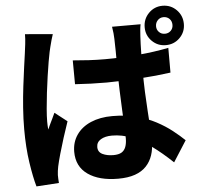

<svg xmlns="http://www.w3.org/2000/svg" viewBox="-60 -929 1121 1059"><g transform="rotate(-5 500.0 -400.0)"><path d="M359 -609Q403 -605 447 -602.5Q491 -600 536 -600Q628 -600 719.5 -608Q811 -616 890 -632V-495Q811 -484 719.5 -478Q628 -472 536 -471Q493 -471 448.5 -472.5Q404 -474 360 -477ZM749 -775Q746 -760 744.5 -743Q743 -726 742 -709Q741 -693 740 -666Q739 -639 738.5 -605Q738 -571 738 -533Q738 -461 740.5 -401Q743 -341 746.5 -291.5Q750 -242 752.5 -201.5Q755 -161 755 -126Q755 -84 743.5 -49.5Q732 -15 708 10.5Q684 36 645.5 49.5Q607 63 552 63Q447 63 385 19.5Q323 -24 323 -106Q323 -159 351 -199.5Q379 -240 430 -262Q481 -284 549 -284Q622 -284 682 -268.5Q742 -253 790 -227.5Q838 -202 875.5 -172.5Q913 -143 941 -116L867 0Q808 -56 753.5 -95.5Q699 -135 646 -156Q593 -177 538 -177Q500 -177 476 -162.5Q452 -148 452 -121Q452 -93 477 -81Q502 -69 537 -69Q566 -69 582 -78.5Q598 -88 605.5 -107.5Q613 -127 613 -155Q613 -180 611 -221.5Q609 -263 606.5 -314Q604 -365 602 -421Q600 -477 600 -533Q600 -591 599.5 -638.5Q599 -686 598 -707Q598 -718 596 -738.5Q594 -759 591 -775ZM262 -763Q258 -752 252.5 -732.5Q247 -713 242.5 -694.5Q238 -676 236 -667Q232 -649 226 -614Q220 -579 213.5 -534.5Q207 -490 201.5 -443.5Q196 -397 192.5 -355.5Q189 -314 189 -285Q189 -276 189.5 -263Q190 -250 192 -241Q198 -257 205 -271Q212 -285 219 -300Q226 -315 233 -330L301 -277Q286 -234 271.5 -188Q257 -142 245.5 -101.5Q234 -61 228 -33Q226 -23 224 -9Q222 5 222 14Q222 22 222.5 34Q223 46 224 58L99 66Q84 14 71.5 -69Q59 -152 59 -254Q59 -311 63.5 -372.5Q68 -434 75 -491Q82 -548 88.5 -595Q95 -642 99 -670Q102 -692 105.5 -721Q109 -750 109 -776ZM833 -756Q833 -737 846 -724Q859 -711 878 -711Q898 -711 911 -724Q924 -737 924 -756Q924 -777 911 -790Q898 -803 878 -803Q859 -803 846 -789.5Q833 -776 833 -756ZM770 -756Q770 -802 801.5 -834Q833 -866 878 -866Q924 -866 955.5 -834Q987 -802 987 -756Q987 -711 955.5 -679.5Q924 -648 878 -648Q833 -648 801.5 -679.5Q770 -711 770 -756Z"/></g></svg>

Font: Noto Sans TC ExtraBold
Style: Regular
Weight: 800
Designer: Ryoko NISHIZUKA  (kana, bopomofo & ideographs); Paul D. Hunt (Latin, Greek & Cyrillic); Sandoll Communications , Soo-you
Foundry: Adobe
Version: Version 2.004-H2;hotconv 1.0.118;makeotfexe 2.5.65603